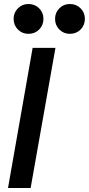

<svg xmlns="http://www.w3.org/2000/svg" viewBox="-20 -939 444 959"><path d="M20 0 143 -700H257L133 0ZM329 -770Q298 -770 276.5 -791.5Q255 -813 255 -845Q255 -876 276.5 -897.5Q298 -919 329 -919Q361 -919 382.5 -897.5Q404 -876 404 -845Q404 -813 382.5 -791.5Q361 -770 329 -770ZM122 -770Q91 -770 69.5 -791.5Q48 -813 48 -845Q48 -876 69.5 -897.5Q91 -919 122 -919Q154 -919 175.5 -897.5Q197 -876 197 -845Q197 -813 175.5 -791.5Q154 -770 122 -770Z"/></svg>

Font: Rethink Sans SemiBold
Style: Italic
Weight: 600
Italic angle: -10°
Designer: The Rethink Sans project authors (Hans Thiessen). DM Sans designed by Colophon Foundry.
Foundry: Rethink Communications LLC
Version: Version 1.001